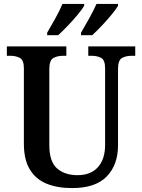

<svg xmlns="http://www.w3.org/2000/svg" viewBox="-20 -951 725 981"><path d="M348 10Q273 10 218 -12.5Q163 -35 132.5 -85Q102 -135 102 -217V-602Q102 -644 81.5 -655Q61 -666 32 -666H15V-714H319V-666H302Q273 -666 252.5 -654.5Q232 -643 232 -598V-210Q232 -125 271.5 -90.5Q311 -56 376 -56Q444 -56 480.5 -97Q517 -138 517 -211V-602Q517 -644 497 -655Q477 -666 448 -666H431V-714H671V-666H653Q623 -666 603 -654.5Q583 -643 583 -598V-209Q583 -109 525.5 -49.5Q468 10 348 10ZM394 -784Q414 -818 436 -857.5Q458 -897 473 -931H583V-921Q573 -904 549.5 -875.5Q526 -847 499 -818.5Q472 -790 451 -771H394ZM221 -784Q241 -818 263 -857.5Q285 -897 299 -931H410V-921Q400 -904 376.5 -875.5Q353 -847 325.5 -818.5Q298 -790 277 -771H221Z"/></svg>

Font: Noto Serif Hebrew SemiCondensed SemiBold
Style: Regular
Weight: 600
Width: 4
Designer: Monotype Design Team
Foundry: Monotype Imaging Inc.
Version: Version 2.004; ttfautohint (v1.8.4.7-5d5b)